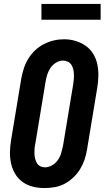

<svg xmlns="http://www.w3.org/2000/svg" viewBox="-20 -945 540 973"><path d="M205 8Q175 8 146.5 1Q118 -6 95 -22.5Q72 -39 57.5 -63Q43 -87 36.5 -115Q30 -143 30.5 -173.5Q31 -204 36 -234L88 -548Q93 -574 101 -599Q109 -624 123.5 -647.5Q138 -671 158 -690Q178 -709 202.5 -721.5Q227 -734 252.5 -740Q278 -746 305 -746Q335 -746 363 -737.5Q391 -729 414 -713Q437 -697 452 -672.5Q467 -648 473 -620Q479 -592 478.5 -561.5Q478 -531 473 -501L421 -187Q417 -161 408.5 -136Q400 -111 386 -88Q372 -65 351.5 -45.5Q331 -26 307 -13.5Q283 -1 257 3.5Q231 8 205 8ZM208 -97Q226 -97 243.5 -107Q261 -117 272.5 -133Q284 -149 289.5 -167.5Q295 -186 299 -204L351 -518Q353 -531 354 -544Q355 -557 354.5 -570Q354 -583 351 -595Q348 -607 341.5 -617Q335 -627 323.5 -632.5Q312 -638 299 -638Q281 -638 264 -627.5Q247 -617 236 -601Q225 -585 219.5 -567Q214 -549 211 -531L159 -217Q156 -204 155 -191Q154 -178 154.5 -165.5Q155 -153 158 -141Q161 -129 167 -118.5Q173 -108 184 -102.5Q195 -97 208 -97ZM190 -845V-925H490V-845Z"/></svg>

Font: Iosevka Slab Extrabold
Style: Italic
Weight: 800
Italic angle: -9°
Monospace: yes
Designer: Belleve Invis
Foundry: Belleve Invis
Version: Version 11.1.0; ttfautohint (v1.8.3)